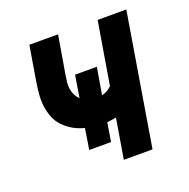

<svg xmlns="http://www.w3.org/2000/svg" viewBox="-99 -615 699 711"><g transform="rotate(-20 250.0 -260.0)"><path d="M272 0 298 -157Q289 -155 280 -154Q271 -153 262 -152L250 -78H164L177 -160Q153 -166 133 -177.5Q113 -189 97 -205.5Q81 -222 72.5 -243.5Q64 -265 61 -289Q58 -313 60.5 -338Q63 -363 67 -388L89 -520H202L177 -372Q175 -358 173 -344Q171 -330 173 -316.5Q175 -303 180.5 -291.5Q186 -280 196 -271L210 -358H296L278 -252Q290 -255 299.5 -260.5Q309 -266 317 -274L358 -520H471L385 0Z"/></g></svg>

Font: Iosevka Term Curly Oblique
Style: Bold
Weight: 700
Italic angle: -9°
Designer: Belleve Invis
Foundry: Belleve Invis
Version: Version 32.3.0